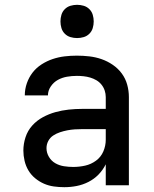

<svg xmlns="http://www.w3.org/2000/svg" viewBox="-20 -769 640 797"><path d="M247 8Q225 8 203.5 5Q182 2 162.5 -6.5Q143 -15 126 -29Q109 -43 98 -61.5Q87 -80 82 -101.5Q77 -123 77 -144Q77 -172 86 -199.5Q95 -227 114 -248Q133 -269 158 -282.5Q183 -296 210 -303.5Q237 -311 265 -314Q293 -317 321 -317H419V-366Q419 -380 414.5 -393.5Q410 -407 401 -418Q392 -429 380 -436Q368 -443 354.5 -447Q341 -451 327 -452.5Q313 -454 299 -454Q278 -454 258 -450.5Q238 -447 220.5 -437.5Q203 -428 191 -410.5Q179 -393 179 -373Q179 -373 179 -373Q179 -373 179 -373H83Q83 -373 83 -373Q83 -373 83 -374Q83 -399 91.5 -423.5Q100 -448 115.5 -468Q131 -488 153 -502Q175 -516 199 -524Q223 -532 248 -535Q273 -538 299 -538Q325 -538 351 -535Q377 -532 401.5 -523.5Q426 -515 448 -500Q470 -485 485.5 -464Q501 -443 508 -417.5Q515 -392 515 -366V0H419V-87Q407 -63 389 -44.5Q371 -26 347.5 -14Q324 -2 298.5 3Q273 8 247 8ZM284 -76Q309 -76 333.5 -81.5Q358 -87 378.5 -102Q399 -117 409 -140.5Q419 -164 419 -189V-233H321Q306 -233 290.5 -232Q275 -231 259.5 -228Q244 -225 229 -220Q214 -215 201 -206.5Q188 -198 180.5 -184Q173 -170 173 -154Q173 -135 183 -118Q193 -101 209.5 -91.5Q226 -82 245.5 -79Q265 -76 284 -76ZM300 -611Q286 -611 272.5 -615Q259 -619 249 -629Q239 -639 235 -652.5Q231 -666 231 -680Q231 -694 235 -707.5Q239 -721 249 -731Q259 -741 272.5 -745Q286 -749 300 -749Q314 -749 327.5 -745Q341 -741 351 -731Q361 -721 365 -707.5Q369 -694 369 -680Q369 -666 365 -652.5Q361 -639 351 -629Q341 -619 327.5 -615Q314 -611 300 -611Z"/></svg>

Font: Iosevka Curly Medium Extended
Style: Regular
Weight: 500
Width: 7
Monospace: yes
Designer: Belleve Invis
Foundry: Belleve Invis
Version: Version 11.1.0; ttfautohint (v1.8.3)